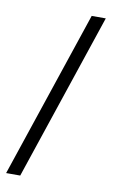

<svg xmlns="http://www.w3.org/2000/svg" viewBox="-86 -675 441 738"><g transform="rotate(10 135.0 -306.0)"><path d="M211 -632H266L47 20H-8Z"/></g></svg>

Font: Ekushey Lalsalu
Style: Regular
Weight: 400
Designer: Al Mamun Sumon
Foundry: Al Mamun Sumon
Version: Version 1.0